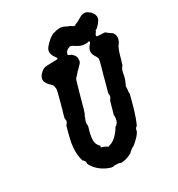

<svg xmlns="http://www.w3.org/2000/svg" viewBox="-201 -941 1039 1123"><g transform="rotate(-30 318.0 -379.5)"><path d="M527 -812Q537 -814 546 -812Q554 -810 562 -804Q577 -794 586 -779Q592 -769 593 -758Q593 -752 592 -747Q589 -734 577 -720Q561 -701 552 -695Q551 -694 549 -694Q546 -694 544 -692Q543 -690 545 -690Q546 -689 544 -687Q532 -673 531 -664Q530 -662 532 -660Q536 -656 555 -656Q587 -656 590 -652Q593 -648 597 -646Q600 -644 604 -640.5Q608 -637 611 -635.5Q614 -634 616 -632Q620 -629 621 -629Q622 -629 624 -626.5Q626 -624 628.5 -621Q631 -618 632 -615Q637 -604 636 -591Q636 -585 634 -580Q630 -566 623 -557Q612 -543 609 -533Q607 -528 602 -515Q594 -491 590 -474Q588 -466 586.5 -462.5Q585 -459 583 -452Q580 -438 579 -437Q578 -436 578 -434L576 -433Q576 -434 575 -433Q574 -432 572.5 -429Q571 -426 570 -425Q570 -425 564 -414Q563 -412 562.5 -408Q562 -404 560 -398Q558 -392 558 -390Q557 -380 554 -370Q553 -366 552 -362Q548 -349 546 -347Q546 -347 543 -339Q540 -331 537.5 -326.5Q535 -322 534.5 -320.5Q534 -319 534 -311Q534 -303 533.5 -299Q533 -295 532.5 -290.5Q532 -286 531.5 -283Q531 -280 532 -276.5Q533 -273 532.5 -271Q532 -269 528 -254Q519 -222 517 -212Q512 -193 504 -167Q501 -159 498.5 -151Q496 -143 494.5 -139Q493 -135 492.5 -133Q492 -131 490 -125.5Q488 -120 486 -115Q474 -84 471 -85Q469 -86 464.5 -79Q460 -72 459 -67V-65L461 -67L463 -69L461 -66Q460 -63 458 -60Q452 -47 443 -37Q440 -34 438 -31L437 -30V-31Q436 -31 434 -28Q428 -20 417 -11Q413 -7 407 -2Q397 6 392 8Q388 10 385 12Q376 18 376 19Q376 20 367 26Q364 29 362 30H361H364Q367 29 367 29Q367 29 361 32.5Q355 36 347.5 39.5Q340 43 337 44Q309 54 290 54Q284 54 284 53.5Q284 53 285 52L272 49Q268 48 252 48Q242 47 238 49Q237 49 237 50V51Q237 51 234 50Q221 50 201 41Q187 35 178 29Q170 25 161 18Q137 0 124 -20Q121 -24 119 -27.5Q117 -31 114 -36Q111 -41 112 -41.5Q113 -42 113 -44.5Q113 -47 112 -49L111 -51Q112 -51 111.5 -53.5Q111 -56 109.5 -58.5Q108 -61 107 -62Q106 -63 105 -65Q104 -67 102.5 -68.5Q101 -70 100 -69.5Q99 -69 99 -69Q99 -69 97 -74Q92 -89 89 -116Q88 -122 88 -138.5Q88 -155 89 -164Q91 -193 101 -230Q112 -276 118 -294Q119 -297 120 -299V-301L121 -300Q123 -297 126 -305L127 -308Q127 -306 129 -309Q130 -310 130 -313L131 -314L132 -315Q132 -318 132 -322Q133 -325 132 -325Q131 -325 132 -326Q132 -328 131.5 -331Q131 -334 130 -334Q129 -334 139 -370Q142 -380 144 -385Q146 -393 149 -405Q153 -418 156 -429Q159 -441 160 -445Q175 -499 175 -508Q175 -515 173 -524Q171 -533 170 -535Q167 -541 155 -552Q147 -559 141 -568Q135 -577 132 -586Q131 -589 131 -596Q131 -606 136 -616Q143 -629 156.5 -640Q170 -651 183 -654Q192 -656 252 -657Q265 -657 269 -659Q270 -660 270 -662Q270 -665 265 -672Q262 -676 258 -682Q245 -702 246 -718Q246 -727 251 -737Q256 -747 273 -764Q291 -783 310 -794Q321 -801 328 -802Q333 -802 338 -804Q349 -808 361 -808Q372 -809 378 -808Q392 -806 407 -798Q416 -792 419 -792Q420 -792 421.5 -791.5Q423 -791 423.5 -791Q424 -791 427 -789Q430 -787 431 -787Q432 -787 437 -783Q442 -779 443 -779Q444 -779 445 -778Q446 -777 448 -776.5Q450 -776 450.5 -776.5Q451 -777 452 -776.5Q453 -776 456 -776Q459 -776 460 -780Q460 -782 462 -782Q464 -782 469 -784Q479 -787 496 -798Q514 -810 527 -812ZM377 -684Q371 -686 364 -685Q358 -683 351 -679Q344 -675 339 -669Q331 -659 334 -655Q335 -654 333 -654Q331 -654 331 -651Q331 -649 336 -646Q338 -645 338.5 -644.5Q339 -644 339.5 -644Q340 -644 344.5 -641.5Q349 -639 349.5 -639Q350 -639 350 -640Q350 -641 357 -634Q370 -622 374 -608Q374 -606 374.5 -597.5Q375 -589 374 -585Q372 -575 367 -570Q365 -568 364 -566.5Q363 -565 363 -566L349 -551H348Q345 -546 336 -539Q332 -535 328.5 -530Q325 -525 316 -516L307 -507L304 -501Q300 -493 297 -480Q295 -473 293.5 -469Q292 -465 290 -456Q284 -435 280 -421Q275 -402 271 -389Q270 -384 268 -377Q265 -367 259 -345Q257 -335 255 -329.5Q253 -324 252 -321L244 -296Q244 -297 243.5 -297.5Q243 -298 243 -297Q239 -293 234 -273H233L231 -268Q229 -262 227.5 -257.5Q226 -253 226 -244Q226 -235 227 -234.5Q228 -234 227 -230Q226 -226 225 -221Q221 -207 218 -197Q216 -187 215 -186Q213 -176 211 -162Q206 -130 218 -110Q224 -101 232 -93L234 -90H232Q230 -90 229 -88.5Q228 -87 228 -85Q229 -83 236 -81Q246 -79 251 -76Q254 -74 258.5 -72Q263 -70 267 -67Q273 -63 277 -65L278 -66L277 -67L275 -68L278 -69Q288 -70 299 -76Q322 -89 342 -114Q356 -131 364 -146Q366 -151 366 -149Q366 -148 366.5 -147.5Q367 -147 369 -148Q371 -149 372 -151Q374 -153 374 -153L378 -158Q378 -159 379 -159.5Q380 -160 381 -162L382 -163L387 -175Q387 -178 388 -181.5Q389 -185 389.5 -187.5Q390 -190 390 -194V-197V-199Q391 -204 390 -206Q390 -207 389 -207L388 -206Q388 -207 393 -223Q398 -239 410 -284L416 -300L417 -299L418 -301Q420 -303 421 -306L422 -308Q422 -307 423 -308.5Q424 -310 425 -313Q425 -314 425.5 -317Q426 -320 426 -321.5Q426 -323 426 -323Q425 -323 426 -325Q428 -332 424 -332Q424 -333 426 -340.5Q428 -348 430 -355.5Q432 -363 434 -370Q436 -377 441 -395Q444 -405 445.5 -411.5Q447 -418 452 -437Q459 -461 464 -479Q476 -521 478 -536Q479 -544 471 -557Q461 -572 458 -581Q452 -599 461 -619L469 -632Q470 -632 469 -629L468 -626L469 -628Q470 -629 472 -635Q472 -636 477 -641Q484 -649 482 -652Q481 -654 479 -654Q477 -654 477 -655Q478 -656 476.5 -656.5Q475 -657 473.5 -656.5Q472 -656 472 -655Q471 -653 459 -653Q443 -652 427 -657Q414 -661 397 -672Q384 -681 377 -684Z"/></g></svg>

Font: TT2020 Style B
Style: Italic
Weight: 400
Italic angle: -15°
Version: Version 0.2.000